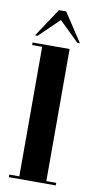

<svg xmlns="http://www.w3.org/2000/svg" viewBox="-79 -699 362 735"><g transform="rotate(10 102.0 -331.5)"><path d="M11 0V-10H50V-513.5H11V-523.5H155V-10H193.5V0ZM15.5 -552 89 -663H117L190 -552H180L103 -627L25.5 -552Z"/></g></svg>

Font: Imbue 100pt SemiBold
Style: Regular
Weight: 600
Designer: Tyler Finck
Foundry: Etcetera Type Company
Version: Version 1.102; ttfautohint (v1.8.3)